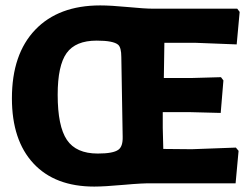

<svg xmlns="http://www.w3.org/2000/svg" viewBox="-20 -677 917 709"><path d="M350 -657Q389 -657 452 -651Q515 -645 542 -645H856L865 -633L854 -513L700 -519H587L585 -389H689L796 -392L805 -380L795 -260L678 -263H581V-205L583 -127L688 -126L851 -132L861 -120L850 0H542Q510 -1 437.5 5.5Q365 12 328 12Q183 12 103.5 -73.5Q24 -159 24 -314Q24 -477 110 -567Q196 -657 350 -657ZM337 -527Q259 -527 226 -481Q193 -435 193 -327Q193 -211 227 -160.5Q261 -110 341 -110Q398 -110 417 -124Q434 -136 433 -172L428 -466Q428 -502 416 -512Q398 -527 337 -527Z"/></svg>

Font: Alegreya Sans SC ExtraBold
Style: Regular
Weight: 800
Designer: Juan Pablo del Peral
Foundry: Huerta Tipografica
Version: Version 2.007